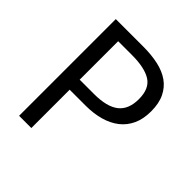

<svg xmlns="http://www.w3.org/2000/svg" viewBox="-177 -788 921 921"><g transform="rotate(45 283.0 -328.0)"><path d="M90 0V-656H277Q332 -656 377.5 -646Q423 -636 455 -613.5Q487 -591 505 -554Q523 -517 523 -463Q523 -411 505.5 -373Q488 -335 456 -310Q424 -285 379.5 -272.5Q335 -260 281 -260H173V0ZM173 -328H271Q357 -328 398.5 -360.5Q440 -393 440 -463Q440 -534 396.5 -561.5Q353 -589 267 -589H173Z"/></g></svg>

Font: Source Sans Pro
Style: Regular
Weight: 400
Designer: Paul D. Hunt
Foundry: Adobe Systems Incorporated
Version: Version 2.021;PS 2.000;hotconv 1.0.86;makeotf.lib2.5.63406